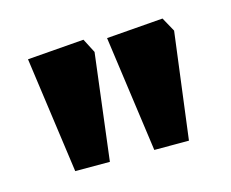

<svg xmlns="http://www.w3.org/2000/svg" viewBox="-50 -764 458 380"><g transform="rotate(-15 178.5 -574.5)"><path d="M225 -451 192 -689 308 -698 324 -669 296 -451ZM63 -451 30 -689 146 -698 161 -669 134 -451Z"/></g></svg>

Font: Kreon SemiBold
Style: Regular
Weight: 600
Designer: Julia Petretta
Foundry: Julia Petretta and Eli Heuer
Version: Version 2.002